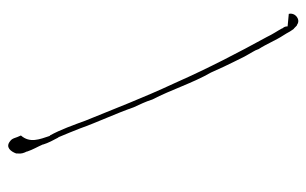

<svg xmlns="http://www.w3.org/2000/svg" viewBox="-166 -546 782 491"><g transform="rotate(90 225.5 -301.0)"><path d="M48 -645C48 -640 49 -636 53 -632V-631C60 -618 68 -607 75 -592C115 -519 155 -442 190 -363L195 -352C230 -277 258 -204 289 -128C300 -98 312 -64 327 -37H328C337 -10 347 14 327 37C334 51 333 59 342 65C357 77 368 63 373 49V45C374 36 372 30 368 22V21C363 6 356 -5 350 -19V-20C346 -33 339 -46 332 -59H331V-60C324 -77 315 -98 309 -114C293 -159 271 -205 255 -251C247 -269 241 -280 235 -299C210 -347 193 -402 166 -449L151 -482C142 -500 134 -518 125 -535L113 -556C110 -561 108 -565 106 -571C93 -591 83 -616 71 -634C67 -640 65 -644 61 -651L55 -660C52 -662 47 -668 45 -669H44C31 -679 12 -665 16 -648ZM43 -592 44 -591ZM150 -482H151ZM255 -251Z"/></g></svg>

Font: Scribbler
Style: Lt
Weight: 300
Designer: Mew Too
Foundry: Cannot Into Space Fonts
Version: Version 1.001